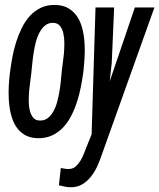

<svg xmlns="http://www.w3.org/2000/svg" viewBox="-20 -559 656 791"><path d="M22 -267.1Q25.4 -293 31 -323.5Q36.6 -354 46.1 -384.5Q55.7 -415 69.6 -443.4Q83.5 -471.7 103 -493.2Q122.6 -514.6 148.7 -527.1Q174.8 -539.6 209 -538.6Q241.7 -537.6 263.9 -523.7Q286.1 -509.8 299.8 -487.8Q313.5 -465.8 320.1 -437.7Q326.7 -409.7 328.4 -380.4Q330.1 -351.1 328.4 -322.3Q326.7 -293.5 324.2 -270.5L322.8 -258.8Q319.3 -232.9 313.5 -202.6Q307.6 -172.4 298.1 -142.1Q288.6 -111.8 274.4 -83.7Q260.3 -55.7 240.5 -34.4Q220.7 -13.2 194.3 -1Q168 11.2 134.3 10.3Q102.1 9.3 80.1 -4.4Q58.1 -18.1 44.7 -40Q31.2 -62 24.7 -89.8Q18.1 -117.7 16.4 -147Q14.6 -176.3 16.1 -204.6Q17.6 -232.9 20.5 -255.9ZM440.4 -300.8 432.1 -224.1 535.6 -528.3H616.2L397.9 82.5Q390.6 104.5 379.9 127.7Q369.1 150.9 353.8 169.9Q338.4 189 317.9 200.9Q297.4 212.9 270.5 212.4Q258.3 212.4 246.3 209.7Q234.4 207 222.7 204.6L230.5 133.3Q238.8 134.3 247.3 136Q255.9 137.7 264.2 137.2Q280.3 136.7 291.5 127Q302.7 117.2 311.3 103.3Q319.8 89.4 325.7 74Q331.5 58.6 336.4 46.4L357.4 -5.4L373.5 -528.3H450.2ZM108.9 -256.3Q107.9 -246.6 105.2 -228.8Q102.5 -210.9 100.6 -189.7Q98.6 -168.5 98.4 -146.2Q98.1 -124 102.3 -105.7Q106.4 -87.4 116 -75.2Q125.5 -63 142.6 -62.5Q162.6 -61.5 176.5 -72.3Q190.4 -83 200.2 -100.6Q210 -118.2 215.8 -140.4Q221.7 -162.6 225.3 -184.6Q229 -206.5 230.7 -226.3Q232.4 -246.1 233.9 -258.8L234.9 -270Q235.8 -279.8 238.5 -297.6Q241.2 -315.4 243.2 -336.9Q245.1 -358.4 245.1 -380.9Q245.1 -403.3 241 -421.6Q236.8 -439.9 227.3 -451.9Q217.8 -463.9 200.7 -464.8Q181.2 -465.8 167.2 -455.1Q153.3 -444.3 143.6 -426.5Q133.8 -408.7 127.9 -386.5Q122.1 -364.3 118.7 -342Q115.2 -319.8 113.3 -300Q111.3 -280.3 109.9 -267.6Z"/></svg>

Font: Roboto Mono
Style: Italic
Weight: 400
Designer: Google
Version: Version 2.000985; 2015; ttfautohint (v1.3)